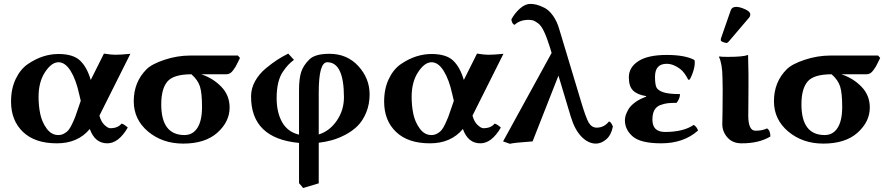

<svg xmlns="http://www.w3.org/2000/svg" viewBox="-20 -718 4509 975"><path d="M390.1 -206.1 381.8 -241.2Q365.7 -314.5 338.4 -358.2Q311 -401.9 276.9 -401.9Q241.7 -401.9 208.7 -351.8Q175.8 -301.8 175.8 -226.1Q175.8 -181.2 184.3 -139.6Q192.9 -98.1 217 -65.2Q241.2 -32.2 275.9 -32.2Q292 -32.2 305.4 -39.6Q318.8 -46.9 327.4 -56.9Q335.9 -66.9 345.9 -87.9Q356 -108.9 361.6 -123.5Q367.2 -138.2 377 -168ZM276.9 -443.8Q350.1 -443.8 385.5 -411.4Q420.9 -378.9 440.9 -312L507.8 -445.8Q545.9 -439.9 564.9 -439.9Q593.8 -439.9 642.1 -444.8L484.9 -130.9Q493.2 -99.6 510.7 -83.3Q528.3 -66.9 540 -66.9Q578.6 -66.9 597.2 -90.3Q609.4 -87.9 628.9 -70.3Q582 9.8 524.9 9.8Q461.9 9.8 436 -63Q375 10.3 268.1 9.8Q157.2 9.8 96.7 -48.1Q36.1 -106 36.1 -202.1Q36.1 -268.1 60.1 -317.6Q84 -367.2 122.1 -393.1Q160.2 -418.9 199 -431.4Q237.8 -443.8 276.9 -443.8Z M1127.9 -340.8H1002Q1062 -320.8 1104 -277.3Q1146 -233.9 1146 -171.9Q1146 -100.1 1084 -44.4Q1022 11.2 910.2 11.2Q805.2 11.2 732.2 -49.8Q659.2 -110.8 659.2 -204.1Q659.2 -301.3 724.1 -366.2Q751 -393.1 815.9 -414.6Q880.9 -436 946.8 -436H1188L1198.7 -423.8Q1195.8 -418.9 1188.5 -403.1Q1181.2 -387.2 1176.5 -379.6Q1171.9 -372.1 1163.8 -361.1Q1155.8 -350.1 1147.5 -345.5Q1139.2 -340.8 1127.9 -340.8ZM917 -32.2Q959 -32.2 982.4 -68.6Q1005.9 -105 1005.9 -175Q1005.9 -245.1 995.4 -278.6Q984.9 -312 952.1 -340.8Q861.3 -340.8 830.1 -304Q798.8 -267.1 798.8 -188Q798.8 -32.2 917 -32.2Z M1726.6 -224.1Q1726.6 -402.3 1641.6 -401.9Q1598.6 -401.9 1598.6 -248V-35.2Q1653.8 -52.2 1690.2 -105.2Q1726.6 -158.2 1726.6 -224.1ZM1519.5 236.8 1498.5 211.9V7.8Q1254.4 -15.1 1254.9 -229Q1254.9 -269 1275.4 -305.9Q1295.9 -342.8 1329.8 -370.8Q1363.8 -398.9 1389.9 -415.5Q1416 -432.1 1443.8 -445.8L1472.7 -414.1Q1454.6 -399.9 1443.6 -388.4Q1432.6 -377 1416.7 -354Q1400.9 -331.1 1392.8 -297.1Q1384.8 -263.2 1384.8 -220.2Q1384.8 -147 1412.8 -97.4Q1440.9 -47.9 1498.5 -34.2V-261.2Q1498.5 -317.4 1509 -351.1Q1519.5 -384.8 1550.8 -416Q1579.6 -444.8 1652.8 -444.8Q1742.7 -444.8 1799.8 -382.3Q1856.9 -319.8 1856.9 -238.8Q1856.9 -188 1839.4 -146Q1821.8 -104 1795.2 -77.9Q1768.6 -51.8 1733.2 -33.4Q1697.8 -15.1 1665.3 -6.1Q1632.8 2.9 1598.6 6.8V212.9Z M2284.7 -206.1 2276.4 -241.2Q2260.3 -314.5 2232.9 -358.2Q2205.6 -401.9 2171.4 -401.9Q2136.2 -401.9 2103.3 -351.8Q2070.3 -301.8 2070.3 -226.1Q2070.3 -181.2 2078.9 -139.6Q2087.4 -98.1 2111.6 -65.2Q2135.7 -32.2 2170.4 -32.2Q2186.5 -32.2 2200 -39.6Q2213.4 -46.9 2221.9 -56.9Q2230.5 -66.9 2240.5 -87.9Q2250.5 -108.9 2256.1 -123.5Q2261.7 -138.2 2271.5 -168ZM2171.4 -443.8Q2244.6 -443.8 2280 -411.4Q2315.4 -378.9 2335.4 -312L2402.3 -445.8Q2440.4 -439.9 2459.5 -439.9Q2488.3 -439.9 2536.6 -444.8L2379.4 -130.9Q2387.7 -99.6 2405.3 -83.3Q2422.9 -66.9 2434.6 -66.9Q2473.1 -66.9 2491.7 -90.3Q2503.9 -87.9 2523.4 -70.3Q2476.6 9.8 2419.4 9.8Q2356.4 9.8 2330.6 -63Q2269.5 10.3 2162.6 9.8Q2051.8 9.8 1991.2 -48.1Q1930.7 -106 1930.7 -202.1Q1930.7 -268.1 1954.6 -317.6Q1978.5 -367.2 2016.6 -393.1Q2054.7 -418.9 2093.5 -431.4Q2132.3 -443.8 2171.4 -443.8Z M3092.3 -75.2Q3083.5 -31.2 3058.1 -10Q3032.7 11.2 3006.3 11.2Q2967.3 11.2 2932.9 -23.9Q2898.4 -59.1 2878.4 -126L2815.9 -334L2684.6 0Q2588.4 6.8 2569.3 12.2L2534.7 0L2781.2 -449.2L2772.5 -478Q2757.3 -526.9 2742.9 -557.4Q2728.5 -587.9 2712.9 -599.4Q2697.3 -610.8 2688 -614Q2678.7 -617.2 2664.6 -617.2Q2619.6 -617.2 2593.3 -591.8Q2580.1 -595.7 2576.7 -619.1Q2592.8 -649.9 2619.6 -674.1Q2646.5 -698.2 2673.3 -698.2Q2688.5 -698.2 2705.1 -694.1Q2721.7 -689.9 2744.6 -678.5Q2767.6 -667 2788.1 -638.4Q2808.6 -609.9 2820.3 -568.8L2927.2 -213.9Q2955.1 -118.7 2970.2 -94.2Q2985.4 -69.8 3010.3 -69.8Q3047.4 -69.8 3072.3 -101.1Q3083.5 -99.1 3092.3 -75.2Z M3365.2 -394Q3306.2 -394 3306.2 -328.1Q3306.2 -292 3312.7 -275.9Q3319.3 -259.8 3346.7 -250Q3374 -240.2 3433.1 -240.2Q3433.1 -218.3 3416 -195.8Q3388.2 -195.8 3370.6 -193.8Q3353 -191.9 3333 -184.3Q3313 -176.8 3303 -158.4Q3293 -140.1 3293 -110.8Q3293 -47.9 3356.9 -47.9Q3450.2 -47.9 3502.4 -83.5Q3516.6 -77.1 3524.9 -55.2Q3451.7 9.8 3337.9 9.8Q3233.9 9.8 3193.6 -24.7Q3153.3 -59.1 3153.3 -107.9Q3153.3 -119.1 3157.2 -132.1Q3161.1 -145 3171.1 -162.6Q3181.2 -180.2 3204.1 -197.5Q3227.1 -214.8 3261.2 -227.1V-230Q3217.3 -236.8 3195.3 -257.8Q3173.3 -278.8 3173.3 -325.2Q3173.3 -376 3221.7 -407.5Q3270 -439 3366.2 -439Q3457 -439 3504.9 -414.1L3507.3 -411.1Q3510.3 -391.6 3502.7 -364Q3495.1 -336.4 3482.4 -314L3475.1 -313Q3456.5 -350.6 3434.1 -367.7Q3399.4 -394 3365.2 -394Z M3718.8 -683.1Q3736.8 -683.1 3763.4 -671.1Q3790 -659.2 3790 -645Q3790 -636.2 3785.2 -629.9L3681.2 -507.8Q3674.3 -500 3669.9 -500Q3663.1 -500 3651.6 -504.4Q3640.1 -508.8 3640.1 -514.2Q3640.1 -520 3641.1 -522.9L3690.9 -666Q3696.8 -683.1 3718.8 -683.1ZM3649.9 -261.2 3648.9 -321.8Q3647.9 -395 3630.9 -429.2L3632.8 -431.2Q3645 -429.2 3676.8 -429.2Q3753.9 -429.2 3778.8 -439Q3780.8 -375 3780.8 -342.8V-272Q3780.8 -238.3 3780.3 -190.4Q3779.8 -142.6 3779.8 -130.9Q3779.8 -53.7 3816.9 -54.2Q3851.1 -54.2 3875 -65.9Q3892.1 -55.2 3892.1 -24.9Q3834 10.3 3745.1 9.8Q3700.2 9.8 3674.1 -19.8Q3647.9 -49.3 3647.9 -87.9Q3647.9 -92.8 3649.2 -159.4Q3650.4 -226.1 3649.9 -261.2Z M4378.9 -340.8H4252.9Q4313 -320.8 4355 -277.3Q4397 -233.9 4397 -171.9Q4397 -100.1 4335 -44.4Q4272.9 11.2 4161.1 11.2Q4056.2 11.2 3983.2 -49.8Q3910.2 -110.8 3910.2 -204.1Q3910.2 -301.3 3975.1 -366.2Q4002 -393.1 4066.9 -414.6Q4131.8 -436 4197.8 -436H4439L4449.7 -423.8Q4446.8 -418.9 4439.5 -403.1Q4432.1 -387.2 4427.5 -379.6Q4422.9 -372.1 4414.8 -361.1Q4406.7 -350.1 4398.4 -345.5Q4390.1 -340.8 4378.9 -340.8ZM4168 -32.2Q4210 -32.2 4233.4 -68.6Q4256.8 -105 4256.8 -175Q4256.8 -245.1 4246.3 -278.6Q4235.8 -312 4203.1 -340.8Q4112.3 -340.8 4081.1 -304Q4049.8 -267.1 4049.8 -188Q4049.8 -32.2 4168 -32.2Z"/></svg>

Font: Linux Biolinum O
Style: Bold
Weight: 700
Designer: Philipp H. Poll
Foundry: Philipp H. Poll
Version: Version 1.3.2